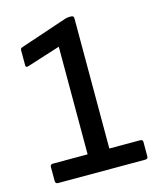

<svg xmlns="http://www.w3.org/2000/svg" viewBox="-102 -731 657 803"><g transform="rotate(-15 226.5 -329.5)"><path d="M49 0H428C435 0 439 -4 439 -11V-74C439 -80 435 -84 428 -84H294V-649C294 -655 290 -659 283 -659H274C269 -659 264 -658 259 -657L51 -587C46 -585 44 -582 44 -576V-511C44 -504 48 -502 55 -504L200 -550V-84H49C43 -84 38 -80 38 -74V-11C38 -4 43 0 49 0Z"/></g></svg>

Font: Sofia Sans Cond SemiBold
Style: Regular
Weight: 600
Width: 3
Designer: Botio Nikoltchev, Ani Petrova
Foundry: lettersoup
Version: Version 4.100